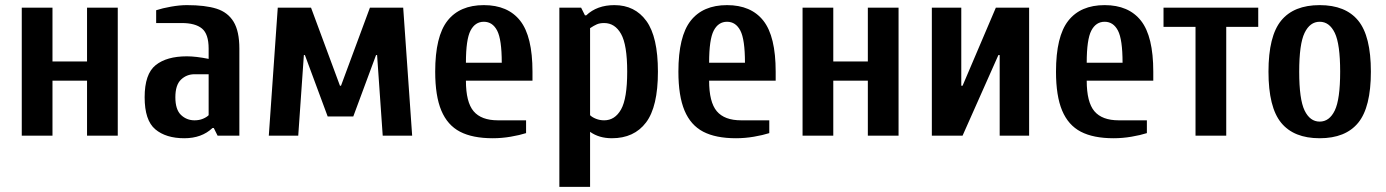

<svg xmlns="http://www.w3.org/2000/svg" viewBox="-20 -530 5415 750"><path d="M65 0V-500H185V-290H320V-500H440V0H320V-215H185V0Z M545 -150Q545 -241 588 -275.5Q631 -310 710 -310Q745 -310 795 -300V-340Q795 -397 769 -418.5Q743 -440 690 -440H590V-490Q614 -498 648 -504Q682 -510 710 -510Q782 -510 826 -496Q870 -482 892.5 -445Q915 -408 915 -340V0H830L815 -30H810Q768 10 700 10Q628 10 586.5 -25Q545 -60 545 -150ZM795 -80V-240H740Q709 -240 687 -219Q665 -198 665 -150Q665 -102 687 -81Q709 -60 740 -60Q758 -60 772.5 -66Q787 -72 795 -80Z M1030 0 1065 -500H1195L1308 -195H1312L1425 -500H1555L1590 0H1475L1453 -315H1449L1360 -75H1260L1171 -315H1167L1145 0Z M1680 -250Q1680 -388 1728 -449Q1776 -510 1870 -510Q1964 -510 2012 -449Q2060 -388 2060 -250V-215H1800Q1800 -131 1830 -95.5Q1860 -60 1925 -60H2035V-10Q2010 -2 1975 4Q1940 10 1905 10Q1826 10 1777 -15.5Q1728 -41 1704 -98Q1680 -155 1680 -250ZM1940 -285Q1940 -376 1922 -410.5Q1904 -445 1870 -445Q1836 -445 1818 -410.5Q1800 -376 1800 -285Z M2165 -500H2250L2265 -470H2270Q2312 -510 2380 -510Q2460 -510 2505 -448Q2550 -386 2550 -250Q2550 -113 2503.5 -51.5Q2457 10 2370 10Q2320 10 2285 -15V200H2165ZM2430 -250Q2430 -355 2406 -397.5Q2382 -440 2340 -440Q2323 -440 2311.5 -435Q2300 -430 2285 -420V-80Q2293 -72 2308 -66Q2323 -60 2340 -60Q2382 -60 2406 -102.5Q2430 -145 2430 -250Z M2630 -250Q2630 -388 2678 -449Q2726 -510 2820 -510Q2914 -510 2962 -449Q3010 -388 3010 -250V-215H2750Q2750 -131 2780 -95.5Q2810 -60 2875 -60H2985V-10Q2960 -2 2925 4Q2890 10 2855 10Q2776 10 2727 -15.5Q2678 -41 2654 -98Q2630 -155 2630 -250ZM2890 -285Q2890 -376 2872 -410.5Q2854 -445 2820 -445Q2786 -445 2768 -410.5Q2750 -376 2750 -285Z M3115 0V-500H3235V-290H3370V-500H3490V0H3370V-215H3235V0Z M3620 0V-500H3735V-195H3740L3870 -500H4000V0H3885V-315H3880L3740 0Z M4105 -250Q4105 -388 4153 -449Q4201 -510 4295 -510Q4389 -510 4437 -449Q4485 -388 4485 -250V-215H4225Q4225 -131 4255 -95.5Q4285 -60 4350 -60H4460V-10Q4435 -2 4400 4Q4365 10 4330 10Q4251 10 4202 -15.5Q4153 -41 4129 -98Q4105 -155 4105 -250ZM4365 -285Q4365 -376 4347 -410.5Q4329 -445 4295 -445Q4261 -445 4243 -410.5Q4225 -376 4225 -285Z M4650 0V-425H4525V-500H4895V-425H4770V0Z M4935 -250Q4935 -389 4984.5 -449.5Q5034 -510 5135 -510Q5236 -510 5285.5 -449.5Q5335 -389 5335 -250Q5335 -111 5285.5 -50.5Q5236 10 5135 10Q5034 10 4984.5 -50.5Q4935 -111 4935 -250ZM5215 -250Q5215 -358 5194 -401.5Q5173 -445 5135 -445Q5097 -445 5076 -401.5Q5055 -358 5055 -250Q5055 -142 5076 -98.5Q5097 -55 5135 -55Q5173 -55 5194 -98.5Q5215 -142 5215 -250Z"/></svg>

Font: Cuprum
Style: Bold
Weight: 700
Designer: Jovanny Lemonad
Foundry: Jovanny Lemonad
Version: Version 2.000